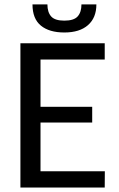

<svg xmlns="http://www.w3.org/2000/svg" viewBox="-20 -834 528 854"><path d="M70.8 0ZM445.8 -641.6V-569.3H160.2V-358.9H390.1V-289.1H160.2V-72.3H446.3L445.8 0H70.8V-641.6ZM266.1 -689.5Q199.2 -689.5 161.9 -720Q124.5 -750.5 124.5 -814.5H190.9Q190.9 -779.8 207.5 -761Q224.1 -742.2 266.1 -742.2Q308.6 -742.2 325.4 -761Q342.3 -779.8 342.3 -814.5H408.7Q408.7 -754.9 371.3 -722.2Q334 -689.5 266.1 -689.5Z"/></svg>

Font: Carlito
Style: Regular
Weight: 400
Designer: Lukasz Dziedzic
Foundry: tyPoland Lukasz Dziedzic
Version: Version 1.103; Beta1; all basic design good, some composites